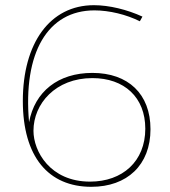

<svg xmlns="http://www.w3.org/2000/svg" viewBox="-20 -720 657 740"><path d="M519 -638 529 -656C470 -683 401 -700 342 -700C172 -700 68 -553 68 -331C68 -115 167 0 332 0C470 0 560 -84 560 -222C560 -358 474 -439 336 -439C204 -439 114 -367 92 -249C68 -517 164 -680 344 -680C401 -680 467 -664 519 -638ZM336 -419C459 -419 540 -345 540 -224C540 -98 452 -20 327 -20C173 -20 109 -137 109 -216C109 -320 194 -419 336 -419Z"/></svg>

Font: Montserrat Thin
Style: Regular
Weight: 250
Designer: Julieta Ulanovsky
Foundry: Julieta Ulanovsky
Version: Version 4.000